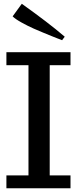

<svg xmlns="http://www.w3.org/2000/svg" viewBox="-20 -1017 415 1037"><path d="M14.6 0V-69.8H133.8V-665H14.6V-734.9H360.8V-665H248.5V-69.8H360.8V0ZM315.4 -799.8Q311 -801.8 305.2 -804Q299.3 -806.2 291.5 -809.1Q281.7 -813 259.5 -821.8Q237.3 -830.6 211.2 -841.6Q185.1 -852.5 162.6 -862.3Q129.4 -877 95.7 -895.8Q62 -914.6 48.3 -928.7L97.7 -996.6Q168.9 -945.8 227.1 -901.4Q285.2 -856.9 329.6 -818.8Z"/></svg>

Font: Trocchi
Style: Regular
Weight: 400
Designer: Vernon Adams
Foundry: Vernon Adams
Version: Version 1.101; ttfautohint (v1.8.4.7-5d5b);gftools[0.9.27]